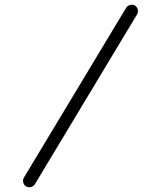

<svg xmlns="http://www.w3.org/2000/svg" viewBox="-20 -789 678 809"><path d="M557.6 -728.5 127 -12.9Q121.3 -3.7 110.2 -1Q99.1 1.7 89.8 -3.9Q80.6 -9.5 77.9 -20.5Q75.2 -31.5 80.8 -40.8L511.5 -756.1Q517.1 -765.4 528.2 -768.2Q539.3 -771 548.6 -765.4Q557.9 -759.8 560.5 -748.8Q563.2 -737.8 557.6 -728.5Z"/></svg>

Font: Tecnico
Style: Fino
Weight: 400
Version: Version 1.3